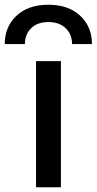

<svg xmlns="http://www.w3.org/2000/svg" viewBox="-74 -790 408 810"><path d="M78 0V-532H183V0ZM-54 -604Q-54 -677 -4.5 -723.5Q45 -770 130 -770Q215 -770 264.5 -723.5Q314 -677 314 -604H230Q230 -645 203 -671Q176 -697 130 -697Q84 -697 57.5 -671Q31 -645 31 -604Z"/></svg>

Font: Manrope Medium
Style: Medium
Weight: 500
Designer: Mikhail Sharanda
Foundry: Mikhail Sharanda
Version: Version 4.000;hotconv 1.0.109;makeotfexe 2.5.65596